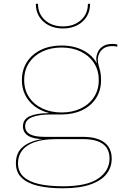

<svg xmlns="http://www.w3.org/2000/svg" viewBox="-20 -772 660 1008"><path d="M309.5 216.5Q234.5 216.5 179.2 203.5Q124 190.5 93.8 161.5Q63.5 132.5 63.5 85Q63.5 28.5 101.2 -2Q139 -32.5 201 -41.5V-46L270.5 -41.5Q202.5 -41 159.2 -25Q116 -9 95.2 19.2Q74.5 47.5 74.5 84.5Q74.5 129 103.5 155.8Q132.5 182.5 185.2 194.2Q238 206 310 206Q436.5 206 495.8 165.2Q555 124.5 555 60.5Q555 -41.5 416.5 -41.5H212Q156 -41.5 128.2 -59Q100.5 -76.5 100.5 -109Q100.5 -145.5 136.2 -161.8Q172 -178 236 -178V-184L303.5 -171H244.5Q183 -171 147.5 -156.5Q112 -142 112 -109Q112 -81.5 137 -67.5Q162 -53.5 215 -53.5H416.5Q465.5 -53.5 499 -40.2Q532.5 -27 549.5 -1.5Q566.5 24 566.5 60.5Q566.5 106 539.5 141Q512.5 176 455.5 196.2Q398.5 216.5 309.5 216.5ZM303.5 -171Q243.5 -171 196.5 -193.2Q149.5 -215.5 122.2 -256.2Q95 -297 95 -351.5Q95 -406 121.8 -447Q148.5 -488 195.5 -510.5Q242.5 -533 303.5 -533Q369 -533 418.8 -506.5Q468.5 -480 492 -433Q501.5 -415.5 506 -395Q510.5 -374.5 510.5 -351.5Q510.5 -297 484 -256.2Q457.5 -215.5 410.5 -193.2Q363.5 -171 303.5 -171ZM303.5 -181.5Q360 -181.5 404 -202.5Q448 -223.5 473.2 -261.8Q498.5 -300 498.5 -351.5Q498.5 -403 473.2 -441.5Q448 -480 404 -501.2Q360 -522.5 303.5 -522.5Q246 -522.5 201.8 -501.2Q157.5 -480 132.2 -441.5Q107 -403 107 -351.5Q107 -300 132.5 -261.8Q158 -223.5 202.5 -202.5Q247 -181.5 303.5 -181.5ZM510.5 -351.5 498.5 -408.5 483.5 -440 488.5 -442Q487 -447.5 486.2 -453.2Q485.5 -459 485.5 -464Q485.5 -481 494 -499.2Q502.5 -517.5 521.2 -529.5Q540 -541.5 571 -541.5Q578 -541.5 583.8 -540.8Q589.5 -540 596 -538.5V-527Q589 -528.5 583.2 -529.2Q577.5 -530 570.5 -530Q541.5 -530 524.8 -518.5Q508 -507 500.8 -490.5Q493.5 -474 493.5 -459Q493.5 -442.5 497.8 -429Q502 -415.5 506.2 -398Q510.5 -380.5 510.5 -351.5ZM453 -752Q453 -713.5 435 -684.5Q417 -655.5 384.8 -639Q352.5 -622.5 310.5 -622.5Q268.5 -622.5 236.2 -639Q204 -655.5 186 -684.5Q168 -713.5 168 -752H179.5Q179.5 -699.5 216 -666.5Q252.5 -633.5 310.5 -633.5Q368.5 -633.5 405 -666.5Q441.5 -699.5 441.5 -752Z"/></svg>

Font: Hepta Slab ExtraLight Thin
Style: Regular
Weight: 250
Version: Version 1.102